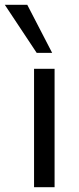

<svg xmlns="http://www.w3.org/2000/svg" viewBox="-59 -775 329 795"><path d="M82 0V-490H167V0ZM93 -556 -39 -755H54L157 -556Z"/></svg>

Font: Nunito Sans 10pt
Style: Regular
Weight: 400
Designer: Vernon Adams
Foundry: Vernon Adams
Version: Version 3.101;gftools[0.9.27]